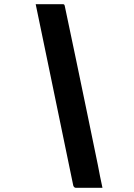

<svg xmlns="http://www.w3.org/2000/svg" viewBox="-20 -770 640 920"><path d="M151 -750Q185 -750 215.5 -750Q246 -750 280 -750Q283 -750 285 -749.5Q287 -749 288 -747.5Q289 -746 290 -743Q317 -616 343.5 -488.5Q370 -361 396.5 -233.5Q423 -106 449 21Q454 48 459.5 75.5Q465 103 471 130Q438 130 408 130Q378 130 344 130Q340 130 336.5 127.5Q333 125 331 119Q301 -26 271 -171Q241 -316 211 -461Q181 -606 151 -750Z"/></svg>

Font: RecMonoLinear Nerd Font Mono
Style: Bold Italic
Weight: 700
Italic angle: -10°
Monospace: yes
Version: Version 1.085; ttfautohint (v1.8.4.7-5d5b);Nerd Fonts 3.2.1